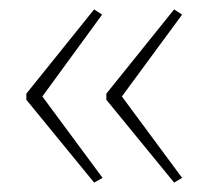

<svg xmlns="http://www.w3.org/2000/svg" viewBox="-20 -483 442 408"><path d="M36 -284V-271L180 -95L198 -105L70 -278L197 -452L180 -463ZM206 -284V-271L350 -95L367 -105L239 -278L367 -452L350 -463Z"/></svg>

Font: Noto Sans Lao UI Cond Thin
Style: Regular
Weight: 100
Width: 3
Designer: Monotype Design Team
Foundry: Monotype Imaging Inc.
Version: Version 2.000